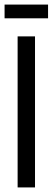

<svg xmlns="http://www.w3.org/2000/svg" viewBox="-22 -819 230 839"><path d="M55 0V-660H131V0ZM-2 -739V-799H188V-739Z"/></svg>

Font: Bricolage Grotesque 96pt Light
Style: Regular
Weight: 300
Designer: Mathieu Triay
Foundry: Atelier Triay
Version: Version 1.001; ttfautohint (v1.8.4.7-5d5b);gftools[0.9.33.de